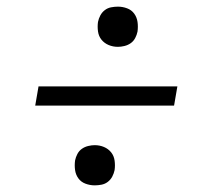

<svg xmlns="http://www.w3.org/2000/svg" viewBox="-20 -629 640 578"><path d="M335 -488Q320 -488 307 -493.5Q294 -499 285.5 -509.5Q277 -520 275 -534.5Q273 -549 275 -563Q277 -573 282 -582.5Q287 -592 295.5 -598.5Q304 -605 314.5 -607Q325 -609 335 -609Q349 -609 362.5 -604Q376 -599 384 -588Q392 -577 394 -563Q396 -549 394 -534Q392 -524 387 -514.5Q382 -505 373.5 -499Q365 -493 354.5 -490.5Q344 -488 335 -488ZM86 -311 96 -369H514L504 -311ZM265 -71Q251 -71 237.5 -76Q224 -81 216 -92Q208 -103 206 -117Q204 -131 206 -146Q208 -156 213 -165.5Q218 -175 226.5 -181Q235 -187 245.5 -189.5Q256 -192 265 -192Q280 -192 293 -186.5Q306 -181 314.5 -170.5Q323 -160 325 -145.5Q327 -131 325 -117Q323 -107 318 -97.5Q313 -88 304.5 -81.5Q296 -75 285.5 -73Q275 -71 265 -71Z"/></svg>

Font: Iosevka Curly Light Extended
Style: Italic
Weight: 300
Width: 7
Italic angle: -9°
Monospace: yes
Designer: Belleve Invis
Foundry: Belleve Invis
Version: Version 11.1.0; ttfautohint (v1.8.3)